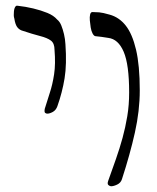

<svg xmlns="http://www.w3.org/2000/svg" viewBox="-20 -646 548 669"><path d="M367 3Q363 3 358 -1Q353 -5 357 -16Q371 -55 384 -92Q397 -129 407 -165.5Q417 -202 423.5 -241Q430 -280 430 -324Q430 -421 411 -465.5Q392 -510 357 -514Q345 -516 334 -517.5Q323 -519 312 -520Q307 -521 302.5 -529.5Q298 -538 296 -550.5Q294 -563 293 -575Q292 -587 294 -595.5Q296 -604 302 -604Q313 -604 325.5 -603Q338 -602 362 -595Q395 -586 418 -557Q441 -528 454 -473Q467 -418 467 -331Q467 -260 450 -184Q433 -108 405 -22Q401 -9 388.5 -3Q376 3 367 3ZM145 -250Q140 -250 137 -253Q134 -256 136 -267Q144 -294 153.5 -322.5Q163 -351 168.5 -387Q174 -423 170 -472Q170 -495 157.5 -504.5Q145 -514 119.5 -520.5Q94 -527 55 -540Q45 -544 39 -553Q33 -562 30 -581Q28 -587 28 -593Q28 -599 28.5 -605.5Q29 -612 30.5 -616.5Q32 -621 34.5 -624Q37 -627 41 -626Q69 -623 96 -616.5Q123 -610 145 -601Q167 -592 179 -578Q188 -571 193.5 -557.5Q199 -544 203 -527Q207 -510 208 -492Q213 -422 205 -373Q197 -324 180 -276Q175 -262 164 -256Q153 -250 145 -250Z"/></svg>

Font: Noto Rashi Hebrew Light
Style: Regular
Weight: 300
Version: Version 1.006